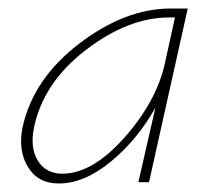

<svg xmlns="http://www.w3.org/2000/svg" viewBox="-20 -428 501 451"><path d="M381 -408H421L330 0H305L345 -175Q303 -100 240.5 -48.5Q178 3 118 3Q69 3 45.5 -36Q22 -75 33 -129Q58 -243 166 -325.5Q274 -408 381 -408ZM126 -20Q197 -20 272 -104.5Q347 -189 367 -278L391 -387H378Q281 -387 181.5 -310.5Q82 -234 60 -129Q50 -81 69 -50.5Q88 -20 126 -20Z"/></svg>

Font: EauTestText Extralight
Style: Italic
Weight: 250
Italic angle: -12°
Designer: Christian Thalmann (Catharsis Fonts)
Version: Version 0.001;PS 000.001;hotconv 1.0.88;makeotf.lib2.5.64775